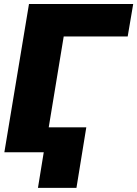

<svg xmlns="http://www.w3.org/2000/svg" viewBox="-20 -747 674 942"><path d="M633.5 -727.3 606.5 -568.2H292.6L198.9 0H1.4L122.2 -727.3ZM403.4 -122.2 355.1 174.7H166.2L214.5 -122.2Z"/></svg>

Font: Inter UI Black
Style: Italic
Weight: 900
Italic angle: -9.39999°
Designer: Rasmus Andersson
Foundry: rsms
Version: 3.2;8d6f07862